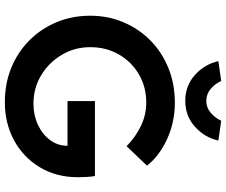

<svg xmlns="http://www.w3.org/2000/svg" viewBox="-92 -854 955 812"><g transform="rotate(90 386.0 -447.5)"><path d="M412 10Q332 10 265.5 -17.5Q199 -45 150 -94Q101 -143 73.5 -208.5Q46 -274 46 -351Q46 -427 74 -492.5Q102 -558 151.5 -606.5Q201 -655 268 -682Q335 -709 414 -709Q496 -709 568 -676Q640 -643 680 -591L598 -505Q556 -545 510 -566.5Q464 -588 413 -588Q347 -588 294 -557Q241 -526 210 -472.5Q179 -419 179 -351Q179 -285 211.5 -230.5Q244 -176 298 -143.5Q352 -111 418 -111Q467 -111 507.5 -130Q548 -149 572 -181.5Q596 -214 596 -254V-255H407V-371H724Q727 -354 728 -333.5Q729 -313 729 -299Q729 -208 687 -138Q645 -68 573 -29Q501 10 412 10ZM406 -753Q342 -753 296.5 -794Q251 -835 238 -893L322 -905Q333 -880 355 -861Q377 -842 406 -842Q435 -842 457 -861Q479 -880 490 -905L574 -893Q561 -835 515.5 -794Q470 -753 406 -753Z"/></g></svg>

Font: Lexend Deca Medium
Style: Regular
Weight: 500
Designer: Bonnie Shaver-Troup, Thomas Jockin
Foundry: Lexend
Version: Version 1.008; ttfautohint (v1.8.4.7-5d5b)